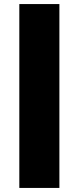

<svg xmlns="http://www.w3.org/2000/svg" viewBox="-20 -763 386 944"><path d="M75 161V-743H272V161Z"/></svg>

Font: Saira Expanded Black
Style: Regular
Weight: 900
Width: 7
Designer: Hector Gatti with collaboration of the Omnibus-Type team
Foundry: Omnibus-Type
Version: Version 1.101